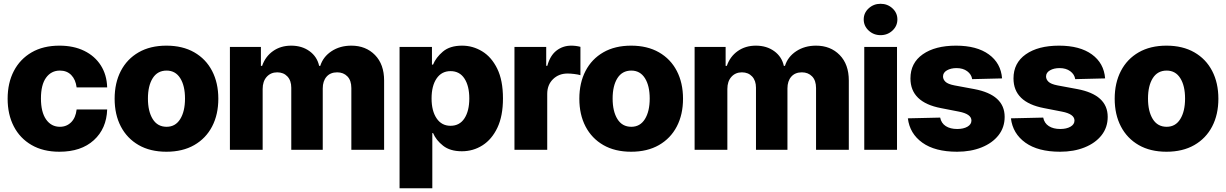

<svg xmlns="http://www.w3.org/2000/svg" viewBox="-20 -795 6507 1019"><path d="M295.4 10.3Q209 10.3 147.5 -25.4Q85.9 -61 53.2 -124.3Q20.5 -187.5 20.5 -271Q20.5 -355 53.5 -418.2Q86.4 -481.4 147.9 -517.1Q209.5 -552.7 295.4 -552.7Q371.1 -552.7 427.2 -525.1Q483.4 -497.6 515.1 -447.8Q546.9 -397.9 548.8 -331.1H386.7Q381.3 -373 358.2 -396.7Q335 -420.4 297.9 -420.4Q252 -420.4 224.6 -382.8Q197.3 -345.2 197.3 -272.5Q197.3 -200.2 224.6 -161.1Q252 -122.1 297.9 -122.1Q333.5 -122.1 357.7 -146.2Q381.8 -170.4 386.7 -213.9H548.8Q545.4 -112.3 478 -51Q410.6 10.3 295.4 10.3Z M863.3 10.3Q777.3 10.3 715.8 -25.1Q654.3 -60.5 621.3 -123.8Q588.4 -187 588.4 -271Q588.4 -355 621.3 -418.5Q654.3 -481.9 715.8 -517.3Q777.3 -552.7 863.3 -552.7Q949.2 -552.7 1011 -517.3Q1072.8 -481.9 1105.7 -418.5Q1138.7 -355 1138.7 -271Q1138.7 -187 1105.7 -123.8Q1072.8 -60.5 1011 -25.1Q949.2 10.3 863.3 10.3ZM864.3 -122.1Q911.1 -122.1 936.5 -163.1Q961.9 -204.1 961.9 -272Q961.9 -339.8 936.5 -380.1Q911.1 -420.4 864.3 -420.4Q815.9 -420.4 790.5 -380.1Q765.1 -339.8 765.1 -272Q765.1 -204.1 790.5 -163.1Q815.9 -122.1 864.3 -122.1Z M1200.2 0V-545.9H1364.7V-445.3H1371.1Q1388.2 -495.1 1429 -523.9Q1469.7 -552.7 1525.4 -552.7Q1582.5 -552.7 1622.8 -523.4Q1663.1 -494.1 1673.8 -445.3H1679.7Q1694.8 -493.7 1739.5 -523.2Q1784.2 -552.7 1844.7 -552.7Q1921.4 -552.7 1970 -503.2Q2018.6 -453.6 2018.6 -367.7V0H1844.7V-327.6Q1844.7 -368.2 1823.7 -389.6Q1802.7 -411.1 1769.5 -411.1Q1733.4 -411.1 1713.1 -387.9Q1692.9 -364.7 1692.9 -325.7V0H1525.9V-329.6Q1525.9 -367.2 1505.4 -389.2Q1484.9 -411.1 1451.2 -411.1Q1417 -411.1 1395.5 -387.2Q1374 -363.3 1374 -322.8V0Z M2100.6 204.1V-545.9H2272.5V-452.1H2278.3Q2293.5 -489.7 2330.6 -521.2Q2367.7 -552.7 2432.6 -552.7Q2489.3 -552.7 2538.8 -522.7Q2588.4 -492.7 2618.9 -430.7Q2649.4 -368.7 2649.4 -272.5Q2649.4 -179.7 2619.9 -117.4Q2590.3 -55.2 2540.8 -23.7Q2491.2 7.8 2431.2 7.8Q2369.1 7.8 2331.8 -21.5Q2294.4 -50.8 2278.3 -88.9H2274.4V204.1ZM2371.1 -127.4Q2419.4 -127.4 2445.1 -167Q2470.7 -206.5 2470.7 -272.5Q2470.7 -338.4 2445.1 -377.9Q2419.4 -417.5 2371.1 -417.5Q2323.7 -417.5 2297.1 -378.4Q2270.5 -339.4 2270.5 -272.5Q2270.5 -206.5 2297.1 -167Q2323.7 -127.4 2371.1 -127.4Z M2710.4 0V-545.9H2878.9V-445.8H2884.8Q2899.4 -500 2933.3 -526.4Q2967.3 -552.7 3011.7 -552.7Q3037.1 -552.7 3060.5 -546.4V-396Q3047.9 -399.9 3027.8 -402.3Q3007.8 -404.8 2992.2 -404.8Q2945.8 -404.8 2915 -374.8Q2884.3 -344.7 2884.3 -296.4V0Z M3329.6 10.3Q3243.7 10.3 3182.1 -25.1Q3120.6 -60.5 3087.6 -123.8Q3054.7 -187 3054.7 -271Q3054.7 -355 3087.6 -418.5Q3120.6 -481.9 3182.1 -517.3Q3243.7 -552.7 3329.6 -552.7Q3415.5 -552.7 3477.3 -517.3Q3539.1 -481.9 3572 -418.5Q3605 -355 3605 -271Q3605 -187 3572 -123.8Q3539.1 -60.5 3477.3 -25.1Q3415.5 10.3 3329.6 10.3ZM3330.6 -122.1Q3377.4 -122.1 3402.8 -163.1Q3428.2 -204.1 3428.2 -272Q3428.2 -339.8 3402.8 -380.1Q3377.4 -420.4 3330.6 -420.4Q3282.2 -420.4 3256.8 -380.1Q3231.4 -339.8 3231.4 -272Q3231.4 -204.1 3256.8 -163.1Q3282.2 -122.1 3330.6 -122.1Z M3666.5 0V-545.9H3831.1V-445.3H3837.4Q3854.5 -495.1 3895.3 -523.9Q3936 -552.7 3991.7 -552.7Q4048.8 -552.7 4089.1 -523.4Q4129.4 -494.1 4140.1 -445.3H4146Q4161.1 -493.7 4205.8 -523.2Q4250.5 -552.7 4311 -552.7Q4387.7 -552.7 4436.3 -503.2Q4484.9 -453.6 4484.9 -367.7V0H4311V-327.6Q4311 -368.2 4290 -389.6Q4269 -411.1 4235.8 -411.1Q4199.7 -411.1 4179.4 -387.9Q4159.2 -364.7 4159.2 -325.7V0H3992.2V-329.6Q3992.2 -367.2 3971.7 -389.2Q3951.2 -411.1 3917.5 -411.1Q3883.3 -411.1 3861.8 -387.2Q3840.3 -363.3 3840.3 -322.8V0Z M4566.9 0V-545.9H4740.7V0ZM4653.3 -608.4Q4616.7 -608.4 4590.3 -632.8Q4564 -657.2 4564 -691.9Q4564 -726.6 4590.3 -750.7Q4616.7 -774.9 4653.3 -774.9Q4690.4 -774.9 4716.6 -750.7Q4742.7 -726.6 4742.7 -691.9Q4742.7 -657.2 4716.6 -632.8Q4690.4 -608.4 4653.3 -608.4Z M5298.3 -378.9 5139.6 -375Q5135.7 -400.4 5113.3 -417Q5090.8 -433.6 5056.6 -433.6Q5026.4 -433.6 5005.6 -421.6Q4984.9 -409.7 4984.9 -389.2Q4984.9 -373.5 4997.8 -361.1Q5010.7 -348.6 5045.4 -341.8L5150.4 -322.3Q5312 -292 5312 -174.8Q5312 -118.7 5279.3 -77.1Q5246.6 -35.6 5189.5 -12.7Q5132.3 10.3 5059.6 10.3Q4942.4 10.3 4875.2 -37.8Q4808.1 -85.9 4798.3 -167L4969.7 -170.9Q4975.6 -141.1 4999.5 -125.7Q5023.4 -110.4 5060.1 -110.4Q5093.3 -110.4 5114.5 -122.6Q5135.7 -134.8 5135.7 -155.3Q5135.7 -189.9 5069.3 -202.6L4974.1 -221.2Q4812 -252 4812 -378.9Q4812 -460.9 4877.4 -506.8Q4942.9 -552.7 5053.7 -552.7Q5164.1 -552.7 5228 -506.3Q5292 -460 5298.3 -378.9Z M5845.2 -378.9 5686.5 -375Q5682.6 -400.4 5660.2 -417Q5637.7 -433.6 5603.5 -433.6Q5573.2 -433.6 5552.5 -421.6Q5531.7 -409.7 5531.7 -389.2Q5531.7 -373.5 5544.7 -361.1Q5557.6 -348.6 5592.3 -341.8L5697.3 -322.3Q5858.9 -292 5858.9 -174.8Q5858.9 -118.7 5826.2 -77.1Q5793.5 -35.6 5736.3 -12.7Q5679.2 10.3 5606.4 10.3Q5489.3 10.3 5422.1 -37.8Q5355 -85.9 5345.2 -167L5516.6 -170.9Q5522.5 -141.1 5546.4 -125.7Q5570.3 -110.4 5606.9 -110.4Q5640.1 -110.4 5661.4 -122.6Q5682.6 -134.8 5682.6 -155.3Q5682.6 -189.9 5616.2 -202.6L5521 -221.2Q5358.9 -252 5358.9 -378.9Q5358.9 -460.9 5424.3 -506.8Q5489.7 -552.7 5600.6 -552.7Q5710.9 -552.7 5774.9 -506.3Q5838.9 -460 5845.2 -378.9Z M6170.9 10.3Q6085 10.3 6023.4 -25.1Q5961.9 -60.5 5929 -123.8Q5896 -187 5896 -271Q5896 -355 5929 -418.5Q5961.9 -481.9 6023.4 -517.3Q6085 -552.7 6170.9 -552.7Q6256.8 -552.7 6318.6 -517.3Q6380.4 -481.9 6413.3 -418.5Q6446.3 -355 6446.3 -271Q6446.3 -187 6413.3 -123.8Q6380.4 -60.5 6318.6 -25.1Q6256.8 10.3 6170.9 10.3ZM6171.9 -122.1Q6218.8 -122.1 6244.1 -163.1Q6269.5 -204.1 6269.5 -272Q6269.5 -339.8 6244.1 -380.1Q6218.8 -420.4 6171.9 -420.4Q6123.5 -420.4 6098.1 -380.1Q6072.8 -339.8 6072.8 -272Q6072.8 -204.1 6098.1 -163.1Q6123.5 -122.1 6171.9 -122.1Z"/></svg>

Font: Inter Tight ExtraBold
Style: Regular
Weight: 800
Designer: Rasmus Andersson
Foundry: rsms
Version: Version 3.004; ttfautohint (v1.8.4.7-5d5b)